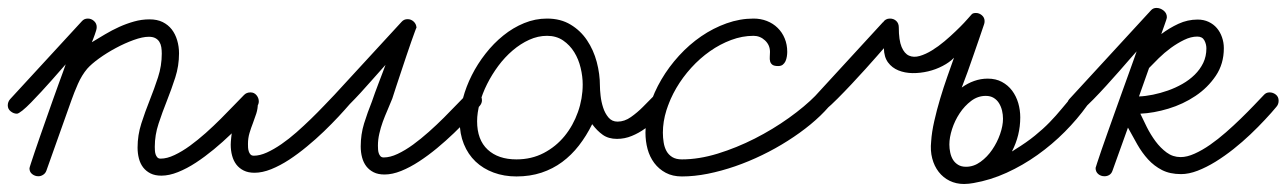

<svg xmlns="http://www.w3.org/2000/svg" viewBox="-67 -436 3244 484"><path d="M-24.4 -149.4Q-32.7 -149.4 -40 -155.3Q-47.4 -161.1 -47.4 -170.4Q-47.4 -179.2 -41.5 -186L139.2 -382.3Q145 -389.2 154.3 -389.2Q163.1 -389.2 169.9 -383.1Q176.8 -377 176.8 -367.7Q176.8 -363.8 175.3 -358.9Q173.8 -354 171.9 -348.6Q169.9 -343.3 168 -338.1Q166 -333 164.6 -329.6Q180.7 -339.4 198 -349.6Q215.3 -359.9 233.6 -368.2Q252 -376.5 271 -381.8Q290 -387.2 310.1 -387.2Q329.1 -387.2 343 -380.4Q356.9 -373.5 366 -361.8Q375 -350.1 379.6 -334.5Q384.3 -318.8 384.3 -301.3Q384.3 -270 374.8 -240.5Q365.2 -210.9 353.8 -182.1Q342.3 -153.3 332.8 -124.5Q323.2 -95.7 323.2 -65.9Q323.2 -62 323.5 -56.9Q323.7 -51.8 325.2 -47.1Q326.7 -42.5 329.6 -39.3Q332.5 -36.1 337.9 -36.1Q354 -36.1 373 -45.2Q392.1 -54.2 411.9 -68.6Q431.6 -83 451.7 -100.8Q471.7 -118.7 489.5 -136.5Q507.3 -154.3 522.5 -170.2Q537.6 -186 547.9 -196.3Q554.2 -203.1 564.5 -203.1Q573.7 -203.1 579.6 -196Q585.4 -189 585.4 -180.2Q585.4 -172.9 580.1 -166.5Q568.4 -152.8 551.5 -134.8Q534.7 -116.7 514.6 -97.4Q494.6 -78.1 472.2 -59.6Q449.7 -41 427 -26.1Q404.3 -11.2 381.8 -2.2Q359.4 6.8 339.8 6.8Q323.7 6.8 312.5 1.2Q301.3 -4.4 293.9 -13.9Q286.6 -23.4 283.2 -36.4Q279.8 -49.3 279.8 -64Q279.8 -95.2 289.3 -124.8Q298.8 -154.3 310.3 -183.1Q321.8 -211.9 331.3 -241Q340.8 -270 340.8 -300.8Q340.8 -309.6 339.6 -317.1Q338.4 -324.7 334.7 -330.6Q331.1 -336.4 324.7 -339.8Q318.4 -343.3 308.1 -343.3Q292.5 -343.3 270 -335.2Q247.6 -327.1 224.9 -314.9Q202.1 -302.7 182.6 -288.6Q163.1 -274.4 152.8 -262.7Q139.2 -246.6 129.4 -224.4Q119.6 -202.1 112.8 -182.6L49.8 -5.4Q47.4 1 41.7 4.6Q36.1 8.3 29.8 8.3Q21 8.3 14.2 2.9Q7.3 -2.4 7.3 -11.7Q7.3 -13.2 11 -24.4Q14.6 -35.6 20.5 -53Q26.4 -70.3 33.9 -92Q41.5 -113.8 49.6 -136.7Q57.6 -159.7 65.7 -182.4Q73.7 -205.1 80.6 -223.9Q87.4 -242.7 92.3 -255.9Q97.2 -269 98.6 -273.9Q94.2 -269 84.7 -258.1Q75.2 -247.1 63 -233.4Q50.8 -219.7 37.1 -204.8Q23.4 -189.9 11.2 -177.5Q-1 -165 -10.7 -157.2Q-20.5 -149.4 -24.4 -149.4Z M921.9 -187.5Q916 -172.9 909.7 -158.2Q903.3 -143.6 897.9 -128.9Q892.6 -114.3 889.2 -99.1Q885.7 -84 885.7 -68.8Q885.7 -64.9 886 -59.8Q886.2 -54.7 887.7 -50Q889.2 -45.4 892.1 -42.2Q895 -39.1 900.4 -39.1Q916.5 -39.1 935.5 -48.1Q954.6 -57.1 974.4 -71.5Q994.1 -85.9 1014.2 -103.8Q1034.2 -121.6 1052 -139.4Q1069.8 -157.2 1085 -173.1Q1100.1 -189 1110.4 -199.2Q1116.7 -206.1 1127 -206.1Q1136.2 -206.1 1142.1 -199Q1147.9 -191.9 1147.9 -183.1Q1147.9 -175.8 1142.6 -169.4Q1130.9 -155.8 1114 -137.7Q1097.2 -119.6 1077.1 -100.3Q1057.1 -81.1 1034.7 -62.5Q1012.2 -43.9 989.5 -29.1Q966.8 -14.2 944.3 -5.1Q921.9 3.9 902.3 3.9Q886.2 3.9 875 -1.7Q863.8 -7.3 856.4 -16.8Q849.1 -26.4 845.7 -39.3Q842.3 -52.2 842.3 -66.9Q842.3 -97.2 850.8 -124.8Q859.4 -152.3 870.6 -180.2Q873.5 -189.5 878.4 -202.4Q883.3 -215.3 888.2 -228.5Q893.1 -241.7 897.7 -253.4Q902.3 -265.1 904.8 -272.5Q900.4 -267.6 890.4 -256.3Q880.4 -245.1 867.9 -231Q855.5 -216.8 841.6 -201.7Q827.6 -186.5 815.4 -174.3L814.9 -173.8Q803.2 -160.2 786.4 -142.1Q769.5 -124 749.5 -104.7Q729.5 -85.4 707 -66.9Q684.6 -48.3 661.9 -33.4Q639.2 -18.6 616.7 -9.5Q594.2 -0.5 574.7 -0.5Q558.6 -0.5 547.4 -6.1Q536.1 -11.7 528.8 -21.2Q521.5 -30.8 518.1 -43.7Q514.6 -56.6 514.6 -71.3Q514.6 -77.6 515.9 -89.6Q517.1 -101.6 519.5 -115.7Q522 -129.9 525.9 -144.8Q529.8 -159.7 535.4 -171.9Q541 -184.1 547.9 -191.9Q554.7 -199.7 563.5 -199.7Q571.8 -199.7 577.4 -191.7Q583 -183.6 583 -175.3Q583 -162.1 579.1 -149.9Q575.2 -137.7 570.6 -125.7Q565.9 -113.8 562 -100.8Q558.1 -87.9 558.1 -73.2Q558.1 -69.3 558.3 -64.2Q558.6 -59.1 560.1 -54.4Q561.5 -49.8 564.5 -46.6Q567.4 -43.5 572.8 -43.5Q587.9 -43.5 605.7 -51.5Q623.5 -59.6 642.6 -72.8Q661.6 -85.9 680.4 -102.5Q699.2 -119.1 716.8 -136.2Q734.4 -153.3 749.5 -169.2Q764.6 -185.1 775.9 -196.8L945.3 -380.9Q951.2 -387.7 960.4 -387.7Q969.2 -387.7 975.8 -381.6Q982.4 -375.5 982.9 -366.2Q982.4 -366.2 978.8 -356.2Q975.1 -346.2 969.5 -330.3Q963.9 -314.5 957.3 -294.7Q950.7 -274.9 944.1 -255.1Q937.5 -235.4 931.6 -217.5Q925.8 -199.7 921.9 -187.5Z M1312 -389.2Q1346.2 -389.2 1371.3 -374Q1396.5 -358.9 1412.8 -334.5Q1429.2 -310.1 1437.3 -279.8Q1445.3 -249.5 1445.3 -219.7Q1445.3 -210 1447 -194.6Q1448.7 -179.2 1453.4 -164.8Q1458 -150.4 1466.8 -139.9Q1475.6 -129.4 1489.7 -129.4Q1507.3 -129.4 1523.4 -140.9Q1539.6 -152.3 1553.5 -166.3Q1567.4 -180.2 1578.6 -191.7Q1589.8 -203.1 1597.2 -203.1Q1606.4 -203.1 1613.3 -197.5Q1620.1 -191.9 1620.1 -182.1Q1620.1 -172.9 1614.3 -166.5Q1602.5 -152.3 1588.9 -137.9Q1575.2 -123.5 1559.3 -112.1Q1543.5 -100.6 1525.6 -93.3Q1507.8 -85.9 1488.3 -85.9Q1466.8 -85.9 1452.4 -96.2Q1438 -106.4 1425.8 -123Q1411.1 -93.3 1392.3 -69.1Q1373.5 -44.9 1350.1 -27.6Q1326.7 -10.3 1297.9 -0.7Q1269 8.8 1234.9 8.8Q1203.6 8.8 1177.2 -1Q1150.9 -10.7 1131.8 -28.8Q1112.8 -46.9 1102.3 -72.8Q1091.8 -98.6 1091.8 -130.4Q1091.8 -157.7 1099.9 -187.7Q1107.9 -217.8 1122.3 -246.3Q1136.7 -274.9 1157 -300.8Q1177.2 -326.7 1201.7 -346.4Q1226.1 -366.2 1254.2 -377.7Q1282.2 -389.2 1312 -389.2ZM1401.9 -223.1Q1401.9 -243.2 1396.7 -264.9Q1391.6 -286.6 1380.6 -304.4Q1369.6 -322.3 1352.5 -334Q1335.4 -345.7 1312 -345.7Q1289.1 -345.7 1267.1 -335.7Q1245.1 -325.7 1225.3 -308.8Q1205.6 -292 1189.2 -270Q1172.9 -248 1160.9 -224.1Q1148.9 -200.2 1142.3 -175.8Q1135.7 -151.4 1135.7 -130.4Q1135.7 -83.5 1162.4 -58.8Q1189 -34.2 1234.9 -34.2Q1272.9 -34.2 1303.7 -50.3Q1334.5 -66.4 1356.2 -93Q1377.9 -119.6 1389.9 -153.6Q1401.9 -187.5 1401.9 -223.1Z M1894.5 -269.5Q1884.3 -269.5 1879.9 -272.9Q1875.5 -276.4 1874.3 -281.5Q1873 -286.6 1873.5 -293Q1874 -299.3 1874 -305.2Q1874 -322.3 1861.6 -334Q1849.1 -345.7 1832.5 -345.7Q1804.2 -345.7 1776.1 -335.2Q1748 -324.7 1722.7 -306.9Q1697.3 -289.1 1675.5 -265.1Q1653.8 -241.2 1637.9 -214.1Q1622.1 -187 1613 -158.2Q1604 -129.4 1604 -101.6Q1604 -88.9 1606 -76.9Q1607.9 -64.9 1613 -55.4Q1618.2 -45.9 1627.7 -40Q1637.2 -34.2 1651.9 -34.2Q1694.8 -34.2 1742.4 -48.8Q1790 -63.5 1835.7 -86.7Q1881.3 -109.9 1921.6 -138.7Q1961.9 -167.5 1989.7 -195.8Q1997.1 -203.1 2005.4 -203.1Q2013.7 -203.1 2020.8 -196.8Q2027.8 -190.4 2027.8 -182.1Q2027.8 -173.8 2026.4 -171.9Q2024.9 -169.9 2022 -166.5Q2002.4 -144 1976.1 -122.3Q1949.7 -100.6 1918.9 -81.1Q1888.2 -61.5 1854.5 -45.2Q1820.8 -28.8 1786.1 -16.8Q1751.5 -4.9 1717.3 2Q1683.1 8.8 1651.9 8.8Q1628.4 8.8 1611.1 -0.5Q1593.8 -9.8 1582.3 -25.1Q1570.8 -40.5 1565.4 -60.3Q1560.1 -80.1 1560.1 -101.6Q1560.1 -135.3 1570.8 -169.4Q1581.5 -203.6 1600.3 -235.6Q1619.1 -267.6 1644.8 -295.7Q1670.4 -323.7 1700.7 -344.5Q1731 -365.2 1764.6 -377.2Q1798.3 -389.2 1832.5 -389.2Q1850.6 -389.2 1866.2 -383.1Q1881.8 -377 1893.3 -365.7Q1904.8 -354.5 1911.1 -339.1Q1917.5 -323.7 1917.5 -305.2Q1917.5 -299.8 1916.5 -293.5Q1915.5 -287.1 1913.1 -281.7Q1910.6 -276.4 1906.2 -272.9Q1901.9 -269.5 1894.5 -269.5Z M2422.9 -237.8Q2443.4 -237.8 2458.7 -229.5Q2474.1 -221.2 2484.4 -207.5Q2494.6 -193.8 2499.8 -176.3Q2504.9 -158.7 2504.9 -140.1Q2504.9 -94.7 2483.9 -54.2Q2486.3 -55.2 2488 -56.6Q2489.7 -58.1 2491.7 -59.1Q2521 -77.1 2541.7 -94Q2562.5 -110.8 2578.9 -127.7Q2595.2 -144.5 2609.9 -162.4Q2624.5 -180.2 2641.6 -200.2Q2645.5 -204.6 2649.4 -205.8Q2653.3 -207 2658.7 -207Q2668.5 -207 2673.8 -200Q2679.2 -192.9 2679.2 -184.1Q2679.2 -179.7 2677.7 -176.8Q2676.3 -173.8 2673.8 -170.4Q2648.9 -135.7 2617.2 -103.8Q2585.4 -71.8 2548.3 -45.4Q2511.2 -19 2470.5 -0.5Q2429.7 18.1 2387.2 25.4Q2381.3 26.4 2375.5 27.1Q2369.6 27.8 2363.3 27.8Q2343.3 27.8 2326.9 19.8Q2310.5 11.7 2299.3 -2.7Q2288.1 -17.1 2283 -36.6Q2277.8 -56.2 2280.3 -79.6Q2281.7 -102.5 2288.1 -130.6Q2294.4 -158.7 2303 -187.3Q2311.5 -215.8 2321 -242.7Q2330.6 -269.5 2337.9 -290.5Q2326.7 -278.8 2309.3 -269.8Q2292 -260.7 2272.5 -256.1Q2252.9 -251.5 2233.4 -251.7Q2213.9 -252 2197.8 -258.5Q2181.6 -265.1 2171.6 -278.6Q2161.6 -292 2161.1 -314.5Q2156.2 -309.1 2143.8 -294.7Q2131.3 -280.3 2114.7 -262Q2098.1 -243.7 2079.6 -223.9Q2061 -204.1 2044.4 -187.5Q2027.8 -170.9 2015.1 -160.2Q2002.4 -149.4 1997.6 -149.4Q1989.3 -149.4 1981.9 -155.3Q1974.6 -161.1 1974.6 -170.4Q1974.6 -179.2 1980.5 -186L2157.7 -378.9L2158.2 -379.9L2158.7 -379.4Q2165 -389.2 2176.3 -389.2Q2186 -389.2 2192.4 -383.1Q2198.7 -377 2198.7 -367.2Q2198.7 -334.5 2205.8 -317.6Q2212.9 -300.8 2224.6 -295.7Q2236.3 -290.5 2251.5 -294.9Q2266.6 -299.3 2282.5 -309.1Q2298.3 -318.8 2314 -332Q2329.6 -345.2 2342 -357.2Q2354.5 -369.1 2363 -378.2Q2371.6 -387.2 2373 -389.2Q2379.4 -396 2382.3 -399.7Q2385.3 -403.3 2393.1 -403.3Q2401.4 -403.3 2408.2 -397.5Q2415 -391.6 2415 -382.8Q2415 -377.9 2413.6 -374.5Q2408.2 -358.4 2401.4 -338.6Q2394.5 -318.8 2387.2 -297.6Q2379.9 -276.4 2372.3 -255.1Q2364.7 -233.9 2357.4 -215.3Q2372.1 -226.1 2388.7 -231.9Q2405.3 -237.8 2422.9 -237.8ZM2418 -194.3Q2397.9 -194.3 2381.1 -181.6Q2364.3 -168.9 2352.1 -150.4Q2339.8 -131.8 2333 -110.6Q2326.2 -89.4 2326.2 -71.8Q2326.2 -61.5 2328.4 -51.3Q2330.6 -41 2335.4 -33.2Q2340.3 -25.4 2348.4 -20.5Q2356.4 -15.6 2368.2 -15.6Q2387.7 -15.6 2404.8 -28.1Q2421.9 -40.5 2434.3 -58.8Q2446.8 -77.1 2454.1 -98.1Q2461.4 -119.1 2461.4 -136.7Q2461.4 -147 2459 -157.2Q2456.5 -167.5 2451.4 -175.8Q2446.3 -184.1 2438 -189.2Q2429.7 -194.3 2418 -194.3Z M2645.5 -149.4Q2637.2 -149.4 2629.9 -155.3Q2622.6 -161.1 2622.6 -170.4Q2622.6 -179.2 2628.4 -186L2835 -410.6Q2840.3 -416 2848.1 -416Q2857.9 -416 2866.2 -409.4Q2874.5 -402.8 2874.5 -392.6Q2874.5 -390.6 2872.6 -384.8Q2870.6 -378.9 2868.2 -372.1Q2865.7 -365.2 2863.5 -358.9Q2861.3 -352.5 2860.4 -350.1Q2880.4 -365.2 2903.6 -376Q2926.8 -386.7 2952.1 -386.7Q2967.3 -386.7 2979.7 -380.9Q2992.2 -375 3000.5 -365.2Q3008.8 -355.5 3013.4 -342.3Q3018.1 -329.1 3018.1 -314.5Q3018.1 -274.9 2997.8 -244.9Q2977.5 -214.8 2946.5 -194.1Q2915.5 -173.3 2878.4 -162.1Q2841.3 -150.9 2807.6 -149.4Q2814.5 -134.3 2824 -115.5Q2833.5 -96.7 2845.9 -79.8Q2858.4 -63 2874 -51.5Q2889.6 -40 2909.2 -40Q2925.3 -40 2944.3 -48.6Q2963.4 -57.1 2983.4 -71Q3003.4 -85 3023.2 -102.3Q3043 -119.6 3060.8 -137Q3078.6 -154.3 3093.5 -169.9Q3108.4 -185.5 3118.7 -196.3Q3124.5 -203.1 3133.3 -203.1Q3142.1 -203.1 3149.2 -197.5Q3156.2 -191.9 3156.2 -182.1Q3156.2 -172.9 3150.4 -166.5Q3138.7 -152.3 3121.8 -134.3Q3105 -116.2 3085 -97.2Q3064.9 -78.1 3042.5 -60.3Q3020 -42.5 2997.1 -28.3Q2974.1 -14.2 2951.9 -5.6Q2929.7 2.9 2910.2 2.9Q2882.3 2.9 2862.3 -7.3Q2842.3 -17.6 2827.1 -34.2Q2812 -50.8 2800 -71.8Q2788.1 -92.8 2776.4 -114.3L2737.3 -5.4Q2734.9 1.5 2729.5 4.9Q2724.1 8.3 2717.3 8.3Q2708 8.3 2701.4 2.7Q2694.8 -2.9 2694.8 -12.7Q2694.8 -13.7 2699 -26.1Q2703.1 -38.6 2709.7 -57.9Q2716.3 -77.1 2725.1 -101.8Q2733.9 -126.5 2743.2 -152.6Q2752.4 -178.7 2761.7 -204.3Q2771 -230 2778.6 -251.2Q2786.1 -272.5 2791.5 -287.1Q2796.9 -301.8 2798.3 -306.6Q2793.5 -301.3 2781.5 -287.6Q2769.5 -273.9 2754.2 -256.3Q2738.8 -238.8 2721.7 -220Q2704.6 -201.2 2689.2 -185.5Q2673.8 -169.9 2661.9 -159.7Q2649.9 -149.4 2645.5 -149.4ZM2829.6 -264.6 2804.2 -192.9Q2820.3 -193.4 2839.4 -197.3Q2858.4 -201.2 2877.2 -207.8Q2896 -214.4 2913.6 -224.4Q2931.2 -234.4 2944.6 -247.6Q2958 -260.7 2966.1 -277.3Q2974.1 -293.9 2974.1 -314Q2974.1 -324.7 2969 -334.2Q2963.9 -343.8 2951.2 -343.8Q2935.1 -343.8 2918 -335.4Q2900.9 -327.1 2884.5 -315.2Q2868.2 -303.2 2854 -289.3Q2839.8 -275.4 2829.6 -264.6Z"/></svg>

Font: Helvetia Verbundene
Style: Regular
Weight: 400
Designer: Peter Wiegel, original typeface by Carl Albert Fahrenwaldt 1901
Foundry: Peter Wiegel
Version: Version 2.000